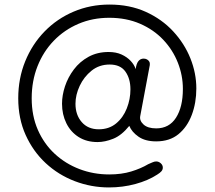

<svg xmlns="http://www.w3.org/2000/svg" viewBox="-20 -658 941 842"><path d="M408 -35Q360 -35 325 -57Q290 -79 271 -117.5Q252 -156 252 -203Q252 -240 265 -279.5Q278 -319 304 -353.5Q330 -388 368.5 -409Q407 -430 456 -430Q489 -430 513 -419Q537 -408 553 -391Q569 -374 575 -355Q578 -379 587 -390Q596 -401 610 -401Q618 -401 624.5 -397.5Q631 -394 634.5 -388Q638 -382 637 -373L595 -149Q591 -129 609.5 -112Q628 -95 665 -95Q722 -95 752 -142Q782 -189 782 -268Q782 -327 760 -383Q738 -439 696 -483.5Q654 -528 594 -554Q534 -580 459 -580Q386 -580 324 -553.5Q262 -527 216 -479.5Q170 -432 144.5 -367.5Q119 -303 119 -227Q119 -150 146 -88.5Q173 -27 220 16.5Q267 60 328.5 83.5Q390 107 459 107Q513 107 555.5 94Q598 81 630 62Q640 58 648.5 54Q657 50 665 50Q676 50 685 58Q694 66 694 77Q694 86 688 93Q682 100 669 108Q629 134 573.5 149Q518 164 458 164Q380 164 308 136.5Q236 109 180.5 57.5Q125 6 92.5 -66Q60 -138 60 -227Q60 -314 90.5 -389Q121 -464 175.5 -520Q230 -576 303 -607Q376 -638 460 -638Q549 -638 619.5 -606Q690 -574 739.5 -520.5Q789 -467 815 -402Q841 -337 841 -270Q841 -207 821 -154Q801 -101 762.5 -69.5Q724 -38 665 -38Q617 -38 587.5 -58.5Q558 -79 547 -106Q513 -64 476.5 -49.5Q440 -35 408 -35ZM413 -91Q458 -91 489 -116.5Q520 -142 536 -182.5Q552 -223 552 -266Q552 -313 530 -344Q508 -375 461 -375Q415 -375 381.5 -348Q348 -321 329.5 -281.5Q311 -242 311 -203Q311 -154 338.5 -122.5Q366 -91 413 -91Z"/></svg>

Font: National Park Light
Style: Regular
Weight: 300
Designer: Andrea Herstowski, Ben Hoepner
Version: Version 1.009